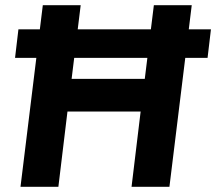

<svg xmlns="http://www.w3.org/2000/svg" viewBox="-20 -720 833 740"><path d="M59 0 145 -700H291L256 -416H538L573 -700H719L633 0H487L522 -290H240L205 0ZM38 -497 51 -607H793L780 -497Z"/></svg>

Font: Inclusive Sans
Style: Bold Italic
Weight: 700
Italic angle: -7°
Designer: Olivia King
Foundry: Olivia King
Version: Version 2.004